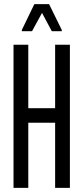

<svg xmlns="http://www.w3.org/2000/svg" viewBox="-20 -903 402 923"><path d="M45 0V-688H116V-383H245V-688H316V0H245V-313H116V0ZM85 -753V-759L145 -883H216L277 -759V-753H229L182 -841L134 -753Z"/></svg>

Font: Saira UltraCondensed Medium
Style: Regular
Weight: 500
Width: 1
Designer: Hector Gatti with collaboration of the Omnibus-Type team
Foundry: Omnibus-Type
Version: Version 1.101